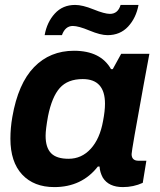

<svg xmlns="http://www.w3.org/2000/svg" viewBox="-20 -743 644 775"><path d="M160.2 -601.1Q169.4 -653.3 201.2 -688.2Q232.9 -723.1 283.2 -723.1Q313 -723.1 357.4 -705.1Q401.9 -687 423.8 -687Q456.1 -687 466.8 -723.1H539.1Q529.3 -670.4 497.1 -635.7Q464.8 -601.1 414.1 -601.1Q385.7 -601.1 341.3 -619.6Q296.9 -638.2 273.9 -638.2Q243.2 -638.2 230 -601.1ZM199.2 12.2Q116.7 12.2 69.3 -38.6Q22 -89.4 22 -183.1Q22 -226.6 29.8 -271Q53.2 -405.8 117.4 -471.9Q181.6 -538.1 278.8 -538.1Q386.2 -538.1 428.2 -463.9H435.1L469.2 -525.9H583L559.1 -397Q511.2 -135.3 511.2 -121.1Q511.2 -94.2 539.1 -94.2H570.8L556.2 -4.9Q518.6 12.2 476.1 12.2Q418.9 12.2 395 -25.9Q383.3 -47.4 381.8 -70.8H375Q310.1 12.2 199.2 12.2ZM256.8 -102.1Q309.6 -102.1 346.4 -142.6Q383.3 -183.1 396 -254.9Q403.8 -294.9 403.8 -324.2Q403.8 -423.8 314 -423.8Q253.4 -423.8 221.4 -387.9Q189.5 -352.1 173.8 -273.9Q164.1 -220.2 164.1 -194.8Q164.1 -147.5 186 -124.8Q208 -102.1 256.8 -102.1Z"/></svg>

Font: Archivo
Style: Bold Italic
Weight: 700
Italic angle: -10°
Designer: Hector Gatti
Foundry: Omnibus-Type
Version: Version 2.001